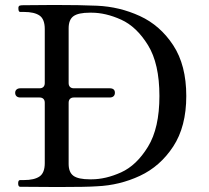

<svg xmlns="http://www.w3.org/2000/svg" viewBox="-20 -751 839 772"><path d="M729 -365Q729 -242 676.5 -162Q624 -82 542.5 -44Q461 -6 370 -2Q329 1 212 1L61 0Q53 0 53 -14Q53 -27 61 -27H76Q118 -27 139 -41.5Q160 -56 160 -95V-338Q160 -348 154.5 -353.5Q149 -359 139 -359H62Q52 -359 46.5 -364Q41 -369 41 -378Q41 -386 46.5 -391Q52 -396 62 -396H139Q149 -396 154.5 -401.5Q160 -407 160 -417V-634Q160 -674 139 -688.5Q118 -703 76 -703H61Q54 -703 54 -717V-721Q55 -727 59.5 -728.5Q64 -730 73 -730L198 -731Q303 -731 370 -728Q461 -724 542.5 -686.5Q624 -649 676.5 -569Q729 -489 729 -365ZM348 -30Q405 -30 467 -58Q529 -86 575 -161Q621 -236 621 -365Q621 -495 575 -569.5Q529 -644 467 -672Q405 -700 348 -700H341Q295 -700 275.5 -686Q256 -672 256 -637V-417Q256 -407 261.5 -401.5Q267 -396 277 -396H421Q442 -396 442 -378Q442 -369 436.5 -364Q431 -359 421 -359H277Q267 -359 261.5 -353.5Q256 -348 256 -338V-92Q256 -58 275.5 -44Q295 -30 341 -30Z"/></svg>

Font: Shippori Mincho B1 Medium
Style: Regular
Weight: 500
Designer: FONTDASU
Foundry: FONTDASU / Google Inc. / but / Adobe
Version: Version 3.110; ttfautohint (v1.8.3)